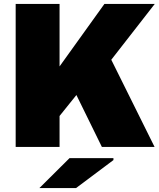

<svg xmlns="http://www.w3.org/2000/svg" viewBox="-20 -750 813 980"><path d="M770 -730 548 -445 769 0H500L370 -265L284 -158V0H60V-730H284V-411L513 -730ZM181 210 335 57H559V67L368 210Z"/></svg>

Font: Nacelle Black
Style: Regular
Weight: 900
Designer: Sora Sagano
Foundry: Sora Sagano
Version: Version 1.000;FEAKit 1.0